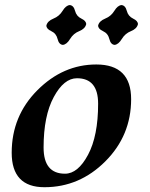

<svg xmlns="http://www.w3.org/2000/svg" viewBox="-20 -741 603 770"><path d="M240.7 -44.4Q292.5 -44.4 333 -120.1Q373.5 -195.8 373.5 -325.2Q373.5 -427.2 288.6 -427.2Q236.3 -427.2 195.6 -351.8Q154.8 -276.4 154.8 -149.4Q154.8 -44.4 240.7 -44.4ZM158.2 9.8Q26.9 9.8 26.9 -128.4Q26.9 -275.9 129.9 -379.2Q232.9 -482.4 366.2 -482.4Q505.9 -482.4 505.9 -343.3Q505.9 -197.3 402.3 -93.8Q298.8 9.8 158.2 9.8ZM231.9 -561Q216.3 -562.5 210.9 -584.7Q205.6 -606.9 185.8 -616Q166 -625 166 -638.7Q170.4 -656.7 194.1 -666.3Q217.8 -675.8 231 -697.5Q244.1 -719.2 259.8 -720.7Q275.4 -719.2 281 -697.5Q286.6 -675.8 306.2 -666.5Q325.7 -657.2 325.7 -644Q321.3 -625.5 297.9 -616.2Q274.4 -606.9 261 -584.7Q247.6 -562.5 231.9 -561ZM439.5 -561Q423.8 -562.5 418.5 -584.7Q413.1 -606.9 393.3 -616Q373.5 -625 373.5 -638.7Q377.9 -656.7 401.6 -666.3Q425.3 -675.8 438.5 -697.5Q451.7 -719.2 467.3 -720.7Q482.9 -719.2 488.5 -697.5Q494.1 -675.8 513.7 -666.5Q533.2 -657.2 533.2 -644Q528.8 -625.5 505.4 -616.2Q481.9 -606.9 468.5 -584.7Q455.1 -562.5 439.5 -561Z"/></svg>

Font: Kelvinch
Style: Bold Italic
Weight: 700
Italic angle: -10°
Designer: Paul James Miller
Foundry: High-Logic / Made with FontCreator
Version: Version 3.30 September 23, 2016